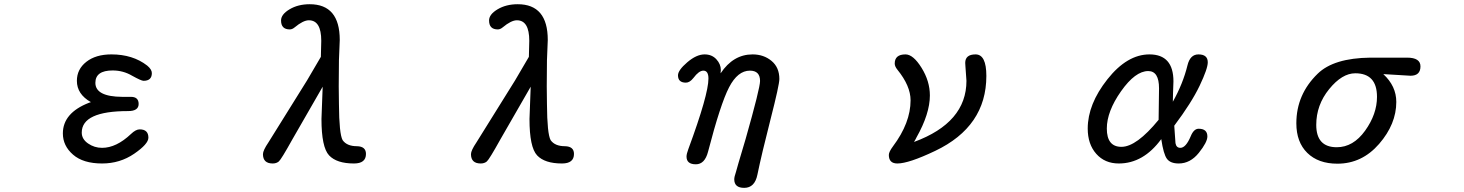

<svg xmlns="http://www.w3.org/2000/svg" viewBox="-20 -783 7040 923"><path d="M417 -292Q349.6 -330.1 349.6 -394.5Q349.6 -450.2 395 -485.8Q440.4 -521.5 515.6 -521.5Q618.2 -521.5 687.5 -467.8Q710 -449.2 710 -431.6Q710 -394.5 669.9 -394.5Q659.2 -394.5 615.2 -418.9Q572.3 -444.3 521.5 -444.3Q438.5 -444.3 438.5 -384.8Q438.5 -318.4 567.4 -317.4H609.4Q646.5 -317.4 646.5 -283.2Q646.5 -249 595.7 -249Q373 -249 373 -145.5Q373 -114.3 403.3 -93.3Q433.6 -72.3 470.7 -72.3Q539.1 -72.3 609.4 -138.7Q632.8 -161.1 651.4 -161.1Q693.4 -161.1 693.4 -121.1Q693.4 -90.8 625 -43.9Q556.6 2.9 470.7 2.9Q379.9 2.9 331.1 -39.6Q282.2 -82 282.2 -141.6Q282.2 -240.2 408.2 -289.1Z M1522.5 -509.8 1524.4 -586.9Q1524.4 -685.5 1464.8 -685.5Q1437.5 -685.5 1396.5 -651.4Q1384.8 -641.6 1373 -641.6Q1331.1 -641.6 1331.1 -684.6Q1331.1 -713.9 1372.1 -738.3Q1413.1 -762.7 1468.8 -762.7Q1613.3 -762.7 1613.3 -590.8L1609.4 -494.1L1608.4 -368.2L1609.4 -282.2Q1610.4 -139.6 1627 -109.4Q1647.5 -80.1 1696.3 -80.1Q1739.3 -79.1 1739.3 -43Q1739.3 2.9 1681.6 2.9Q1598.6 2.9 1562 -36.1Q1525.4 -75.2 1525.4 -210.9L1531.2 -366.2L1385.7 -113.3Q1332 -16.6 1320.3 -6.8Q1308.6 2.9 1291 2.9Q1244.1 2.9 1244.1 -42Q1244.1 -59.6 1270.5 -98.6L1456.1 -396.5Z M2522.5 -509.8 2524.4 -586.9Q2524.4 -685.5 2464.8 -685.5Q2437.5 -685.5 2396.5 -651.4Q2384.8 -641.6 2373 -641.6Q2331.1 -641.6 2331.1 -684.6Q2331.1 -713.9 2372.1 -738.3Q2413.1 -762.7 2468.8 -762.7Q2613.3 -762.7 2613.3 -590.8L2609.4 -494.1L2608.4 -368.2L2609.4 -282.2Q2610.4 -139.6 2627 -109.4Q2647.5 -80.1 2696.3 -80.1Q2739.3 -79.1 2739.3 -43Q2739.3 2.9 2681.6 2.9Q2598.6 2.9 2562 -36.1Q2525.4 -75.2 2525.4 -210.9L2531.2 -366.2L2385.7 -113.3Q2332 -16.6 2320.3 -6.8Q2308.6 2.9 2291 2.9Q2244.1 2.9 2244.1 -42Q2244.1 -59.6 2270.5 -98.6L2456.1 -396.5Z M3444.3 -430.7Q3504.9 -521.5 3597.7 -521.5Q3651.4 -521.5 3689 -490.2Q3726.6 -459 3726.6 -403.3Q3726.6 -375 3684.1 -209Q3641.6 -43 3621.1 56.6Q3608.4 120.1 3557.6 120.1Q3509.8 120.1 3509.8 79.1Q3509.8 67.4 3517.6 44.9L3530.3 0L3564.5 -115.2Q3633.8 -359.4 3633.8 -393.6Q3633.8 -443.4 3585 -443.4Q3526.4 -443.4 3484.9 -363.3Q3443.4 -283.2 3383.8 -53.7Q3368.2 6.8 3325.2 6.8Q3280.3 6.8 3280.3 -30.3Q3280.3 -43 3289.1 -66.4Q3385.7 -328.1 3385.7 -405.3Q3385.7 -443.4 3361.3 -443.4Q3339.8 -443.4 3313.5 -408.2Q3295.9 -385.7 3277.3 -385.7Q3239.3 -385.7 3239.3 -420.9Q3239.3 -445.3 3283.7 -483.4Q3328.1 -521.5 3367.2 -521.5Q3402.3 -521.5 3423.8 -498Q3445.3 -474.6 3445.3 -446.3L3444.3 -435.5Z M4374 -100.6Q4626 -193.4 4626 -394.5L4621.1 -463.9L4620.1 -480.5Q4620.1 -521.5 4669.9 -521.5Q4721.7 -521.5 4721.7 -418Q4721.7 -174.8 4475.6 -57.6Q4348.6 2.9 4293.9 2.9Q4252.9 2.9 4252.9 -38.1Q4252.9 -52.7 4272.5 -79.1Q4357.4 -192.4 4357.4 -300.8Q4357.4 -370.1 4293.9 -448.2Q4281.2 -463.9 4281.2 -477.5Q4281.2 -521.5 4333 -521.5Q4370.1 -521.5 4410.2 -457Q4450.2 -392.6 4450.2 -324.2Q4450.2 -236.3 4385.7 -122.1L4381.8 -114.3Z M5625 -178.7 5630.9 -94.7Q5634.8 -72.3 5654.3 -72.3Q5680.7 -72.3 5704.1 -127.9Q5718.8 -164.1 5742.2 -164.1Q5784.2 -164.1 5784.2 -127Q5784.2 -99.6 5743.2 -48.3Q5702.1 2.9 5646.5 2.9Q5606.4 2.9 5589.8 -19.5Q5573.2 -42 5562.5 -114.3Q5476.6 2.9 5358.4 2.9Q5291 2.9 5250 -43.5Q5209 -89.8 5209 -165Q5209 -282.2 5303.7 -401.9Q5398.4 -521.5 5505.9 -521.5Q5621.1 -521.5 5621.1 -391.6L5619.1 -335L5618.2 -293.9Q5667 -380.9 5688.5 -468.8Q5701.2 -521.5 5741.2 -521.5Q5786.1 -521.5 5786.1 -483.4Q5786.1 -453.1 5747.1 -371.1Q5708 -289.1 5625 -178.7ZM5549.8 -207 5551.8 -358.4Q5551.8 -441.4 5500 -441.4Q5437.5 -441.4 5369.1 -344.2Q5300.8 -247.1 5300.8 -165Q5300.8 -77.1 5371.1 -77.1Q5443.4 -77.1 5549.8 -207Z M6629.9 -426.8Q6692.4 -369.1 6692.4 -293Q6692.4 -186.5 6609.9 -91.3Q6527.3 3.9 6409.2 3.9Q6317.4 3.9 6264.6 -47.9Q6211.9 -99.6 6211.9 -190.4Q6211.9 -329.1 6314.5 -428.7Q6391.6 -503.9 6567.4 -505.9H6744.1Q6808.6 -505.9 6808.6 -463.9Q6808.6 -418.9 6760.7 -418.9ZM6495.1 -430.7Q6431.6 -430.7 6369.6 -354.5Q6307.6 -278.3 6307.6 -182.6Q6307.6 -75.2 6406.2 -75.2Q6485.4 -75.2 6542.5 -154.8Q6599.6 -234.4 6599.6 -317.4Q6599.6 -430.7 6495.1 -430.7Z"/></svg>

Font: MotoyaLMaru
Style: W3 mono
Weight: 400
Version: Version 1.01